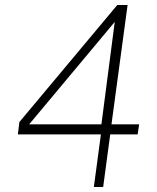

<svg xmlns="http://www.w3.org/2000/svg" viewBox="-20 -743 625 763"><path d="M446 -723 57 -258 51 -209H381L353 0H390L418 -209H527L533 -249H423L487 -723ZM96 -249 436 -656 383 -249Z"/></svg>

Font: United Sans Thin
Style: Italic
Weight: 100
Italic angle: -8°
Designer: Pablo Impallari, Rodrigo Fuenzalida (Modified by Dan O. Williams)
Version: Version 1.000;PS 001.000;hotconv 1.0.88;makeotf.lib2.5.64775